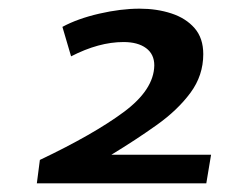

<svg xmlns="http://www.w3.org/2000/svg" viewBox="-20 -792 530 443"><path d="M65 -369 72 -423Q196 -482 265.5 -533.5Q335 -585 336 -641Q336 -667 317 -681Q298 -695 265 -695Q208 -695 144 -662L124 -730Q159 -749 209 -760.5Q259 -772 302 -772Q342 -772 375.5 -761Q409 -750 429 -727Q449 -704 449 -667Q449 -618 419.5 -578Q390 -538 341.5 -503.5Q293 -469 237 -435H467L456 -369Z"/></svg>

Font: Georama Extended SemiBold
Style: Italic
Weight: 600
Width: 7
Italic angle: -9°
Designer: Jean-Baptiste Levee
Foundry: Production Type
Version: Version 1.000